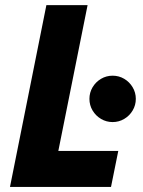

<svg xmlns="http://www.w3.org/2000/svg" viewBox="-20 -740 565 760"><path d="M163.6 -719.7H326.7L210.9 -142.6H448.2L419.4 0H19.5ZM334 -348.6Q334 -373.5 346.4 -394.5Q358.9 -415.5 379.9 -428Q400.9 -440.4 425.8 -440.4Q450.7 -440.4 471.7 -428Q492.7 -415.5 505.1 -394.5Q517.6 -373.5 517.6 -348.6Q517.6 -323.7 505.1 -302.7Q492.7 -281.7 471.7 -269.3Q450.7 -256.8 425.8 -256.8Q400.9 -256.8 379.9 -269.3Q358.9 -281.7 346.4 -302.7Q334 -323.7 334 -348.6Z"/></svg>

Font: Reddit Sans Vanilla ExtraBold
Style: Italic
Weight: 800
Italic angle: -11.25°
Designer: Stephen Hutchings
Version: Version 1.013